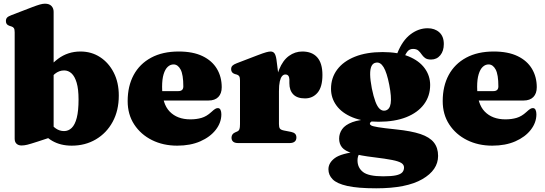

<svg xmlns="http://www.w3.org/2000/svg" viewBox="-20 -775 2952 1040"><path d="M270.5 -711V-36.5L185.5 -8.5Q144 5 127.5 9Q111 13 96.5 13Q80 13 69.8 3.8Q59.5 -5.5 59.5 -23.5V-600Q59.5 -616 55.2 -622.5Q51 -629 42.5 -631.5L31.5 -635Q21 -638.5 16.5 -644.8Q12 -651 12 -661Q12 -672.5 18.2 -679.5Q24.5 -686.5 42 -693L155 -736.5Q181.5 -746.5 196.8 -750.8Q212 -755 223.5 -755Q247 -755 258.8 -742.5Q270.5 -730 270.5 -711ZM234 -314.5 199 -348Q241.5 -417 294.5 -456.5Q347.5 -496 416 -496Q475.5 -496 522.2 -465.5Q569 -435 596.2 -381.5Q623.5 -328 623.5 -257.5Q623.5 -176 590.2 -115Q557 -54 499.2 -20Q441.5 14 368.5 14Q308.5 14 263.8 -11.5Q219 -37 186.5 -89L240 -125Q262.5 -92.5 282.8 -78.8Q303 -65 327 -65Q350.5 -65 368.2 -82Q386 -99 395.8 -136.8Q405.5 -174.5 405.5 -236Q405.5 -292.5 395.2 -327Q385 -361.5 367.5 -377.5Q350 -393.5 327.5 -393.5Q300 -393.5 277 -374.8Q254 -356 234 -314.5Z M1181 -302.5Q1181 -268.5 1162.5 -249.5Q1144 -230.5 1109 -230.5H812.5V-281.5H946Q973 -281.5 973 -307Q973 -371 958.2 -398.5Q943.5 -426 920 -426Q902.5 -426 888.5 -413Q874.5 -400 866.2 -373Q858 -346 858 -304.5Q858 -213 899 -170.8Q940 -128.5 1011 -128.5Q1044.5 -128.5 1071.8 -136.5Q1099 -144.5 1124.5 -168Q1138.5 -181 1145.8 -185.2Q1153 -189.5 1160 -189.5Q1170 -189.5 1174.5 -179.8Q1179 -170 1179 -156Q1179 -111 1148.8 -72Q1118.5 -33 1065 -9.5Q1011.5 14 940 14Q864 14 803.2 -16.2Q742.5 -46.5 707 -100.8Q671.5 -155 671.5 -227.5Q671.5 -308.5 704 -368.8Q736.5 -429 798.5 -462.5Q860.5 -496 948 -496Q1025.5 -496 1077.2 -471Q1129 -446 1155 -402.2Q1181 -358.5 1181 -302.5Z M1472 -273Q1472 -349 1492 -398.5Q1512 -448 1545 -472Q1578 -496 1617.5 -496Q1670.5 -496 1698.5 -464.2Q1726.5 -432.5 1726.5 -369Q1726.5 -304 1700.2 -273Q1674 -242 1632 -242Q1589.5 -242 1568.5 -263.8Q1547.5 -285.5 1547.5 -324V-345Q1547 -357.5 1541.8 -364.5Q1536.5 -371.5 1525.5 -371.5Q1515.5 -371.5 1507.8 -362.5Q1500 -353.5 1495.5 -333.8Q1491 -314 1491 -280.5ZM1477.5 -452 1491 -346V-103Q1491 -86 1496 -78.8Q1501 -71.5 1518.5 -68L1557 -60.5Q1571.5 -57.5 1578.5 -50.2Q1585.5 -43 1585.5 -30Q1585.5 -15.5 1576 -7.8Q1566.5 0 1547.5 0H1271.5Q1251.5 0 1242.8 -7.8Q1234 -15.5 1234 -29.5Q1234 -39 1239 -46.5Q1244 -54 1255 -58.5L1266.5 -63.5Q1274 -67 1277 -75.2Q1280 -83.5 1280 -103V-339.5Q1280 -355 1275.8 -361.8Q1271.5 -368.5 1263 -371L1252 -374Q1241.5 -377.5 1236.8 -384Q1232 -390.5 1232 -400Q1232 -412 1238.8 -419Q1245.5 -426 1262.5 -432.5L1372 -474.5Q1407 -488 1422 -492Q1437 -496 1445.5 -496Q1459.5 -496 1466.8 -486Q1474 -476 1477.5 -452Z M2125.5 -74Q2057.5 -81 2027.8 -86Q1998 -91 1990.8 -95.5Q1983.5 -100 1983.5 -104.5Q1983.5 -109.5 1987.5 -113.2Q1991.5 -117 2000 -120L1995 -129.5Q1927 -128 1888.2 -113.2Q1849.5 -98.5 1833.2 -75.2Q1817 -52 1817 -24Q1817 4 1832.5 23.2Q1848 42.5 1889 55.2Q1930 68 2006.5 77Q2068.5 84.5 2103.8 91.5Q2139 98.5 2153.8 107.8Q2168.5 117 2168.5 132.5Q2168.5 148 2158.8 158.8Q2149 169.5 2124.5 174.8Q2100 180 2055 180Q1976.5 180 1946.5 156.8Q1916.5 133.5 1916.5 93.5Q1916.5 83.5 1919 74.2Q1921.5 65 1925.5 60.5L1922.5 45.5Q1828.5 55.5 1793.8 81.2Q1759 107 1759 142Q1759 173 1781.8 196.2Q1804.5 219.5 1861 232.2Q1917.5 245 2018 245Q2182 245 2267.5 195.5Q2353 146 2353 69.5Q2353 25.5 2330.2 -3.2Q2307.5 -32 2257.8 -48.8Q2208 -65.5 2125.5 -74ZM2114.5 -444.5 2159.5 -441.5Q2175 -481 2186.5 -495.5Q2198 -510 2217 -510Q2235.5 -510 2245.5 -501.5Q2255.5 -493 2263.2 -481.2Q2271 -469.5 2282.2 -461Q2293.5 -452.5 2315 -452.5Q2346 -452.5 2365 -475.8Q2384 -499 2384 -536.5Q2384 -578 2359.5 -600Q2335 -622 2296.5 -622Q2247 -622 2203.5 -589Q2160 -556 2132.5 -487.5ZM2310 -314.5Q2310 -365 2280.2 -405.5Q2250.5 -446 2193.2 -469.5Q2136 -493 2052.5 -493Q1965.5 -493 1902.8 -468Q1840 -443 1806.5 -398.2Q1773 -353.5 1773 -294Q1773 -243.5 1802.8 -203Q1832.5 -162.5 1890.2 -139Q1948 -115.5 2030.5 -115.5Q2118 -115.5 2180.5 -140.2Q2243 -165 2276.5 -210Q2310 -255 2310 -314.5ZM2016 -435.5Q2040 -440.5 2057.8 -411.2Q2075.5 -382 2088.5 -315.5Q2101.5 -248.5 2096.2 -214.8Q2091 -181 2066.5 -176Q2050.5 -173 2037.2 -184.8Q2024 -196.5 2013.5 -224.5Q2003 -252.5 1994 -296.5Q1985.5 -341 1985 -370.8Q1984.5 -400.5 1992.2 -416.8Q2000 -433 2016 -435.5Z M2887.5 -302.5Q2887.5 -268.5 2869 -249.5Q2850.5 -230.5 2815.5 -230.5H2519V-281.5H2652.5Q2679.5 -281.5 2679.5 -307Q2679.5 -371 2664.8 -398.5Q2650 -426 2626.5 -426Q2609 -426 2595 -413Q2581 -400 2572.8 -373Q2564.5 -346 2564.5 -304.5Q2564.5 -213 2605.5 -170.8Q2646.5 -128.5 2717.5 -128.5Q2751 -128.5 2778.2 -136.5Q2805.5 -144.5 2831 -168Q2845 -181 2852.2 -185.2Q2859.5 -189.5 2866.5 -189.5Q2876.5 -189.5 2881 -179.8Q2885.5 -170 2885.5 -156Q2885.5 -111 2855.2 -72Q2825 -33 2771.5 -9.5Q2718 14 2646.5 14Q2570.5 14 2509.8 -16.2Q2449 -46.5 2413.5 -100.8Q2378 -155 2378 -227.5Q2378 -308.5 2410.5 -368.8Q2443 -429 2505 -462.5Q2567 -496 2654.5 -496Q2732 -496 2783.8 -471Q2835.5 -446 2861.5 -402.2Q2887.5 -358.5 2887.5 -302.5Z"/></svg>

Font: Fraunces Black
Style: Regular
Weight: 900
Version: Version 1.000;[b76b70a41]